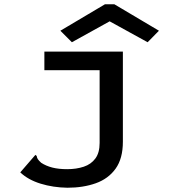

<svg xmlns="http://www.w3.org/2000/svg" viewBox="-20 -705 790 900"><path d="M296 175Q229 174 170.5 156Q112 138 75 103L139 29L146 21L152 26Q153 34 157 40.5Q161 47 173 58Q196 73 225.5 80.5Q255 88 295 88Q338 88 372.5 76.5Q407 65 427 38Q447 11 447 -35V-376H188V-463H556V-41Q556 38 522 85.5Q488 133 429 154Q370 175 296 175ZM317 -507 263 -561 472 -685H516L725 -561L672 -507L494 -605Z"/></svg>

Font: Inconsolata ExtraExpanded SemiBold
Style: Regular
Weight: 600
Width: 8
Monospace: yes
Designer: Raph Levien, Cyreal, Brenton Simpson
Foundry: Raph Levien, Cyreal, Google
Version: Version 3.001; ttfautohint (v1.8.2.53-6de2)